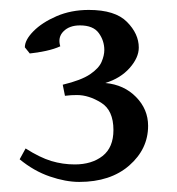

<svg xmlns="http://www.w3.org/2000/svg" viewBox="-20 -631 352 381"><path d="M273.9 -381.3Q273.9 -335.4 236.6 -302.7Q199.2 -270 137.2 -270Q110.4 -270 78.9 -280.8Q47.4 -291.5 19 -314.9L30.8 -336.4Q59.1 -318.4 81.8 -311.5Q104.5 -304.7 128.4 -304.7Q162.1 -304.7 183.6 -321.5Q205.1 -338.4 205.1 -373Q205.1 -412.1 180.7 -427.2Q156.2 -442.4 132.8 -442.4Q124 -442.4 121.3 -442.1Q118.7 -441.9 108.9 -440.9L104.5 -462.9Q141.1 -471.7 158.7 -483.6Q176.3 -495.6 181.6 -508.3Q187 -521 187 -531.7Q187 -550.3 176 -565.4Q165 -580.6 138.7 -580.6Q117.7 -580.6 106 -568.8Q94.2 -557.1 99.6 -539.1Q87.9 -533.7 71 -530Q54.2 -526.4 39.1 -524.9L29.3 -537.1Q29.3 -551.8 46.4 -569.1Q63.5 -586.4 92.3 -598.9Q121.1 -611.3 156.2 -611.3Q208.5 -611.3 231.9 -587.6Q255.4 -564 255.4 -536.6Q255.4 -516.6 237.3 -496.1Q219.2 -475.6 189 -466.3Q226.1 -462.9 250 -438.5Q273.9 -414.1 273.9 -381.3Z"/></svg>

Font: Dai Banna SIL
Style: Regular
Weight: 400
Designer: Victor Gaultney
Foundry: SIL International
Version: Version 4.000